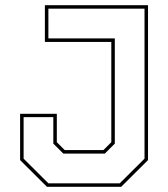

<svg xmlns="http://www.w3.org/2000/svg" viewBox="-20 -720 648 740"><path d="M161 0 57.5 -103V-281.5H199V-172L229.5 -141.5H378.5L409 -172V-558.5H153V-700H550.5V-103L447 0ZM166.5 -13.5H441.5L537 -108.5V-686.5H166.5V-572H422.5V-166.5L384 -128H224L185.5 -166.5V-268.5H71V-108.5Z"/></svg>

Font: Tourney Thin
Style: Regular
Weight: 100
Designer: Tyler Finck
Foundry: Etcetera Type Co
Version: Version 1.015